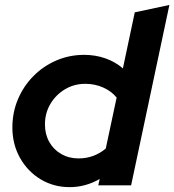

<svg xmlns="http://www.w3.org/2000/svg" viewBox="-20 -750 706 777"><path d="M261.9 7.3Q196.7 7.3 144.2 -24.5Q91.7 -56.3 60.9 -111.2Q30.1 -166.1 30.1 -234.1Q30.1 -295.3 52.7 -348.5Q75.3 -401.8 115.1 -442Q154.9 -482.3 207.7 -505.2Q260.6 -528 320.4 -528Q366.4 -528 406.7 -513.8Q447 -499.6 477.3 -473.2L525.4 -700L665.5 -729.9L510.6 0H377.8L383.4 -25.7Q326.2 7.3 261.9 7.3ZM297.9 -108.9Q329.6 -108.9 357.2 -119.1Q384.9 -129.3 408 -148.9L452 -355.1Q432 -380.4 398.1 -395.6Q364.2 -410.8 325.4 -410.8Q279.7 -410.8 242.8 -388.6Q205.8 -366.3 183.9 -329.3Q161.9 -292.3 161.9 -245.9Q161.9 -206.6 179.5 -175.4Q197 -144.3 228 -126.6Q259.1 -108.9 297.9 -108.9Z"/></svg>

Font: Red Hat Display VF
Style: Italic
Weight: 300
Italic angle: -12°
Designer: Pentagram, MCKL
Foundry: Pentagram, MCKL
Version: Version 1.023